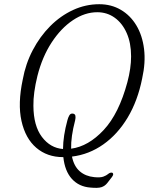

<svg xmlns="http://www.w3.org/2000/svg" viewBox="-20 -731 712 911"><path d="M451 -711Q508 -711 553.2 -684.5Q598.5 -658 627 -610.5Q655.5 -563 663.5 -498.8Q671.5 -434.5 654.5 -358.5Q633.5 -253 585.8 -173.2Q538 -93.5 470.2 -45.8Q402.5 2 321.5 12Q331 58 358.5 81.8Q386 105.5 427 109.5Q456 112.5 470.5 107Q485 101.5 492.8 94.8Q500.5 88 509 88Q515.5 88 516.8 94Q518 100 511.5 108.5L489 137.5Q477.5 152 461 157.2Q444.5 162.5 409 159Q355 155 321.2 118Q287.5 81 280.5 14.5H279Q204 14.5 152.2 -29.8Q100.5 -74 82 -156.8Q63.5 -239.5 88 -354Q101.5 -428.5 135.5 -493.2Q169.5 -558 218.2 -607Q267 -656 326.5 -683.5Q386 -711 451 -711ZM300 -161Q303.5 -174.5 309.2 -184Q315 -193.5 326 -192Q336 -190.5 337.8 -181.5Q339.5 -172.5 336.5 -160Q316 -82 317.5 -25.5Q399.5 -36.5 472 -114.2Q544.5 -192 584.5 -341.5Q602 -407.5 602 -463.5Q602 -527 581.2 -574Q560.5 -621 524.2 -647Q488 -673 441.5 -673Q382.5 -673 326 -635.2Q269.5 -597.5 225 -529.5Q180.5 -461.5 157.5 -370.5Q147.5 -330 142.8 -294.8Q138 -259.5 138.5 -229Q139 -134 179 -81.2Q219 -28.5 279 -24Q279.5 -86 300 -161Z"/></svg>

Font: Fraunces 144pt SuperSoft Light
Style: Italic
Weight: 300
Italic angle: -16°
Version: Version 1.000;[b76b70a41]